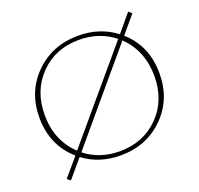

<svg xmlns="http://www.w3.org/2000/svg" viewBox="-127 -831 1046 1009"><g transform="rotate(-20 396.5 -326.5)"><path d="M626 -580Q733 -486 733 -331Q733 -186 636.5 -90.5Q540 5 395 5Q276 5 188 -61L103 39L85 24L170 -76Q60 -172 60 -327Q60 -472 156.5 -567.5Q253 -663 399 -663Q519 -663 608 -595L689 -692L707 -676ZM91 -331Q91 -187 187 -97L591 -575Q509 -641 395 -641Q262 -641 176.5 -553.5Q91 -466 91 -331ZM398 -17Q531 -17 617 -104.5Q703 -192 703 -327Q703 -469 609 -560L205 -81Q287 -17 398 -17Z"/></g></svg>

Font: EauTestInfant Extralight
Style: Regular
Weight: 250
Designer: Christian Thalmann (Catharsis Fonts)
Version: Version 0.001;PS 000.001;hotconv 1.0.88;makeotf.lib2.5.64775